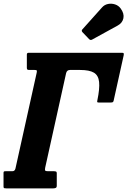

<svg xmlns="http://www.w3.org/2000/svg" viewBox="-52 -1042 705 1062"><path d="M139.5 -655H111Q104 -655 100.2 -656.8Q96.5 -658.5 96.5 -666V-740.5Q96.5 -750 106.5 -750H623.5Q631 -750 632.2 -747Q633.5 -744 632 -735.5L576.5 -485Q575 -478 571 -476.5Q567 -475 560 -475H494Q486.5 -475 485.8 -477.5Q485 -480 486.5 -487Q500 -552 496.2 -588.5Q492.5 -625 467.5 -640Q442.5 -655 391.5 -655H335Q317.5 -655 313.5 -636.5L198 -115Q195.5 -103 197.8 -99Q200 -95 212.5 -95H244.5Q251.5 -95 256.8 -93.5Q262 -92 262 -85V-15Q262 -5.5 256.5 -2.8Q251 0 242 0H-17Q-24.5 0 -28.5 -1.2Q-32.5 -2.5 -32.5 -10V-86Q-32.5 -92.5 -29.5 -93.8Q-26.5 -95 -19.5 -95H16.5Q30 -95 33.5 -110L151 -640Q153 -650 151.2 -652.5Q149.5 -655 139.5 -655ZM615.5 -995Q636 -967 630.5 -941Q625 -915 599.5 -901L458.5 -823.5Q448.5 -817.5 441 -825.5L404.5 -863.5Q396 -872.5 404.5 -880.5L512 -1000.5Q525.5 -1016 545.5 -1020Q565.5 -1024 584.8 -1017.5Q604 -1011 615.5 -995Z"/></svg>

Font: Besley* Condensed
Style: Bold Italic
Weight: 700
Width: 3
Italic angle: -13°
Designer: Owen Earl
Foundry: indestructible type*
Version: Version 3.000; ttfautohint (v1.8.3)